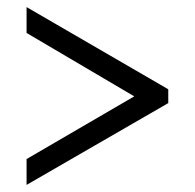

<svg xmlns="http://www.w3.org/2000/svg" viewBox="-20 -629 550 542"><path d="M55 -107 455 -338V-377L55 -609V-536L359 -357L55 -180Z"/></svg>

Font: Noto Serif Bengali SemiCondensed
Style: Bold
Weight: 700
Width: 4
Designer: Juan Bruce, Universal Thirst, Indian Type Foundry and the Monotype Design Team.
Foundry: Monotype Imaging Inc.
Version: Version 2.003